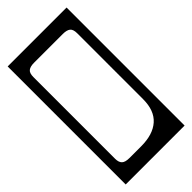

<svg xmlns="http://www.w3.org/2000/svg" viewBox="-224 -551 719 719"><g transform="rotate(-45 136.0 -191.5)"><path d="M-20 -504H292V121H-20ZM60 -444Q39 -444 29.5 -436.2Q20 -428.5 20 -408V25Q20 43.5 28.8 52.2Q37.5 61 60 61H122Q184.5 61 218.2 31.2Q252 1.5 252 -59V-408Q252 -428.5 242.5 -436.2Q233 -444 212 -444Z"/></g></svg>

Font: Honk Rounded
Style: Regular
Weight: 400
Designer: Noopur Datye & Yesha Goshar
Foundry: Ek Type
Version: Version 1.000